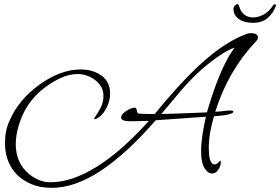

<svg xmlns="http://www.w3.org/2000/svg" viewBox="-20 -787 1351 926"><path d="M229 119Q171 119 124.5 98Q78 77 49 41Q4 -15 4 -98Q4 -157 26 -205Q70 -307 172 -380Q273 -452 369 -452Q429 -452 470 -422Q511 -392 511 -336Q511 -297 490.5 -260.5Q470 -224 439 -212Q437 -212 435 -213.5Q433 -215 434 -216Q451 -240 465 -266.5Q479 -293 479 -325Q479 -356 460.5 -379.5Q442 -403 413.5 -416.5Q385 -430 355 -430Q314 -430 273 -411Q232 -392 191 -361Q103 -292 71 -184Q56 -136 56 -91Q56 -5 115 48Q139 69 166 80.5Q193 92 224 92Q325 92 444.5 18.5Q564 -55 698 -204L607 -202Q564 -203 564 -220Q564 -240 606 -262Q623 -268 629 -268Q638 -268 640 -254Q642 -241 649 -239Q666 -238 685 -237.5Q704 -237 726 -237Q820 -352 896.5 -429Q973 -506 1039.5 -553Q1106 -600 1168 -623Q1177 -627 1190 -627Q1224 -627 1224 -606Q1224 -597 1214 -587Q1080 -445 1018 -248Q1033 -249 1046.5 -250Q1060 -251 1072 -253Q1077 -254 1080.5 -254Q1084 -254 1088 -254Q1106 -254 1106 -249Q1106 -233 1012 -226Q987 -144 987 -73Q987 -7 1007 4Q1009 5 1011 5.5Q1013 6 1015 6Q1024 6 1033.5 -3.5Q1043 -13 1043 -13Q1045 -11 1045 -6Q1045 14 1032.5 32Q1020 50 1003 50Q992 50 981 41Q950 16 950 -54Q950 -62 950 -70.5Q950 -79 951 -87Q953 -116 958.5 -150Q964 -184 973 -224L731 -207Q591 -46 466 36.5Q341 119 229 119ZM758 -237Q796 -238 851.5 -240Q907 -242 978 -245Q1025 -407 1074 -497Q1082 -513 1091.5 -528Q1101 -543 1111 -557Q1086 -549 1055 -529.5Q1024 -510 996 -488Q968 -466 950 -450Q898 -403 851.5 -348.5Q805 -294 758 -237ZM1200 -677Q1157 -677 1131.5 -695.5Q1106 -714 1106 -744Q1106 -753 1112.5 -760Q1119 -767 1125 -767Q1131 -767 1133 -759Q1139 -734 1156 -718.5Q1173 -703 1201 -703Q1226 -703 1252.5 -717.5Q1279 -732 1298 -763Q1301 -766 1305 -766Q1308 -766 1310 -764Q1312 -762 1310 -757Q1297 -723 1270.5 -700Q1244 -677 1200 -677Z"/></svg>

Font: Ephesis
Style: Regular
Weight: 400
Designer: Robert E. Leuschke
Foundry: Robert E. Leuschke
Version: Version 1.010; ttfautohint (v1.8.3)